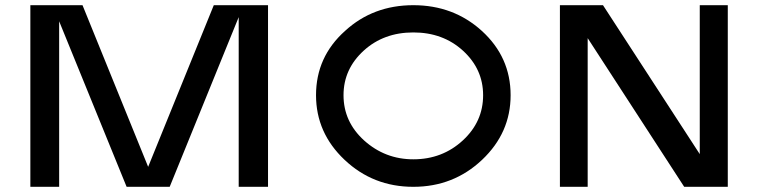

<svg xmlns="http://www.w3.org/2000/svg" viewBox="-20 -720 2928 740"><path d="M900 0V-654L634 0H468L208 -638V0H97V-700H298L551 -77L804 -700H1013V0Z M1837 -601Q1948 -500 1948 -353Q1948 -208 1838 -104Q1728 0 1573 0Q1418 0 1308 -104Q1198 -208 1198 -353Q1198 -501 1310 -601Q1418 -700 1573 -700Q1728 -700 1837 -601ZM1304 -353Q1304 -251 1383 -179Q1464 -106 1573 -106Q1685 -106 1764 -179Q1842 -251 1842 -353Q1842 -454 1764 -525Q1687 -595 1573 -595Q1459 -595 1382 -525Q1304 -454 1304 -353Z M2785 -700V0H2617L2245 -573V0H2138V-700H2304L2677 -126V-700Z"/></svg>

Font: Teller
Style: Regular
Weight: 400
Version: Version 3.020;FEAKit 1.0